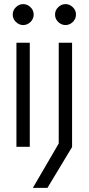

<svg xmlns="http://www.w3.org/2000/svg" viewBox="-20 -715 431 935"><path d="M60 0V-507H125V0ZM93 -593Q73 -593 57.5 -608Q42 -623 42 -644Q42 -665 57.5 -680Q73 -695 93 -695Q113 -695 128.5 -680Q144 -665 144 -644Q144 -623 128.5 -608Q113 -593 93 -593ZM140 200 281 -42 266 15V-507H331V1L211 200ZM299 -593Q279 -593 263.5 -608Q248 -623 248 -644Q248 -665 263.5 -680Q279 -695 299 -695Q319 -695 334.5 -680Q350 -665 350 -644Q350 -623 334.5 -608Q319 -593 299 -593Z"/></svg>

Font: TikTok Sans Light
Style: Regular
Weight: 300
Version: Version 4.000